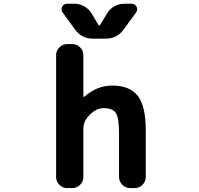

<svg xmlns="http://www.w3.org/2000/svg" viewBox="-20 -1004 1040 1004"><path d="M416 -78.1Q416 -54.7 398.9 -37.6Q381.8 -20.5 358.4 -20.5H331.1Q307.6 -20.5 290.5 -37.6Q273.4 -54.7 273.4 -78.1V-715.8Q273.4 -739.3 290.5 -756.3Q307.6 -773.4 331.1 -773.4H358.4Q381.8 -773.4 398.9 -756.3Q416 -739.3 416 -715.8V-500Q416 -498 418 -497.6Q419.9 -497.1 420.9 -498Q487.3 -556.6 566.4 -556.6Q658.2 -556.6 700.2 -502.9Q742.2 -449.2 742.2 -323.2V-78.1Q742.2 -54.7 725.1 -37.6Q708 -20.5 684.6 -20.5H660.2Q636.7 -20.5 619.6 -37.6Q602.5 -54.7 602.5 -78.1V-303.7Q602.5 -387.7 585.9 -413.1Q569.3 -438.5 521.5 -438.5Q484.4 -438.5 450.2 -404.8Q416 -371.1 416 -333ZM495.1 -873Q496.1 -871.1 499 -871.1Q502 -871.1 502.9 -873L541 -935.5Q554.7 -958 578.6 -971.2Q602.5 -984.4 628.9 -984.4H668Q685.5 -984.4 694.3 -968.8Q697.3 -961.9 697.3 -955.1Q697.3 -946.3 691.4 -938.5L625 -847.7Q590.8 -801.8 533.2 -801.8H465.8Q408.2 -801.8 374 -847.7L307.6 -938.5Q301.8 -946.3 301.8 -955.1Q301.8 -961.9 304.7 -968.8Q313.5 -984.4 331.1 -984.4H370.1Q396.5 -984.4 419.9 -971.2Q443.4 -958 458 -935.5Z"/></svg>

Font: Gen Jyuu Gothic Monospace Bold
Style: Bold
Weight: 700
Designer: [Source Han Sans]
Ryoko NISHIZUKA  (kana & ideographs); Paul D. Hunt (Latin, Greek & Cyrillic); Wenlong ZHANG  (bopomofo
Version: Version 1.002.20150607